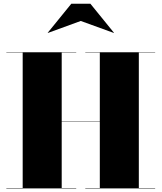

<svg xmlns="http://www.w3.org/2000/svg" viewBox="-20 -1038 890 1058"><path d="M425 -922.5 244 -856.5 243 -857.5 373 -1017.5H478L608 -857.5L607 -856.5ZM15 -2H105V-748H15V-750H400V-748H320V-371H530V-748H450V-750H835V-748H745V-2H835V0H450V-2H530V-369H320V-2H400V0H15Z"/></svg>

Font: Bodoni* 96pt Fatface
Style: Regular
Weight: 900
Version: Version 2.3